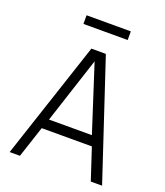

<svg xmlns="http://www.w3.org/2000/svg" viewBox="-156 -977 927 1081"><g transform="rotate(20 307.5 -436.0)"><path d="M516.9 0 454.9 -188.2H154.4L92.3 0H30.8L264.1 -704.6H350.8L584.6 0ZM305.6 -643.6 176.4 -247.7H433.3ZM439.5 -871.8V-820H174.4V-871.8Z"/></g></svg>

Font: Fira Code Fixed Light
Style: Regular
Weight: 300
Monospace: yes
Designer: Carrois Corporate, Edenspiekermann AG, Nikita Prokopov
Foundry: Carrois Corporate, Edenspiekermann AG, Nikita Prokopov
Version: Version 5.002